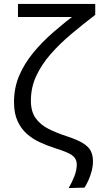

<svg xmlns="http://www.w3.org/2000/svg" viewBox="-20 -752 521 966"><path d="M325.3 194.1Q333.9 179.5 341.3 164.5Q348.6 149.5 354.4 134.4Q360.1 119.3 363.2 104.6Q366.2 89.9 366.2 76Q366.2 54.9 355.1 41.1Q343.9 27.2 319.5 16.2Q295 5.3 255.1 -7.1Q216.9 -19.5 180.4 -36.3Q144 -53.1 114.7 -79Q85.4 -105 67.9 -143.7Q50.5 -182.4 50.5 -238.4Q50.5 -309.3 76.1 -370.3Q101.8 -431.2 146.5 -485.8Q191.3 -540.4 249.9 -591.3Q308.5 -642.2 374.8 -691.9L388.4 -666.5H289.3Q262.4 -666.5 225.2 -666.5Q188 -666.5 147.4 -666.5Q106.8 -666.5 70.4 -666.5V-732.3H459.2V-677.3Q396.7 -629.4 338.5 -580.6Q280.4 -531.7 234.8 -479.7Q189.1 -427.6 162.3 -369.8Q135.4 -312 135.4 -245.7Q135.4 -190.8 159.3 -157.6Q183.1 -124.4 223.3 -104Q263.5 -83.6 313.1 -67.5Q368.1 -49.7 397 -31.8Q426 -14 436.8 7.7Q447.7 29.4 447.7 59.1Q447.7 83.9 441.1 108.8Q434.5 133.6 424.9 155.1Q415.2 176.6 405.2 192Z"/></svg>

Font: Commissioner Thin
Style: Regular
Weight: 100
Designer: Kostas Bartsokas
Foundry: Kostas Bartsokas
Version: Version 1.001;gftools[0.9.23]